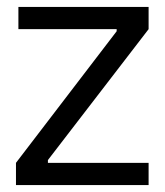

<svg xmlns="http://www.w3.org/2000/svg" viewBox="-20 -533 474 553"><path d="M26 0V-64L316 -443V-449H33V-513H408V-449L118 -72V-64H408V0Z"/></svg>

Font: Bricolage Grotesque 96pt Light
Style: Regular
Weight: 300
Designer: Mathieu Triay
Foundry: Atelier Triay
Version: Version 1.001; ttfautohint (v1.8.4.7-5d5b);gftools[0.9.33.de